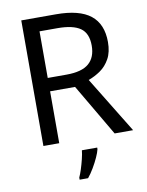

<svg xmlns="http://www.w3.org/2000/svg" viewBox="-100 -784 821 1075"><g transform="rotate(-10 311.0 -246.5)"><path d="M294 -714Q427 -714 490.5 -663.5Q554 -613 554 -511Q554 -454 533 -416Q512 -378 479.5 -355.5Q447 -333 411 -320L607 0H502L329 -295H187V0H97V-714ZM289 -636H187V-371H294Q381 -371 421 -405.5Q461 -440 461 -507Q461 -577 419 -606.5Q377 -636 289 -636ZM392 70Q388 88 375.5 115.5Q363 143 346.5 171Q330 199 312 221H264V209Q272 192 280.5 165.5Q289 139 296 110.5Q303 82 305 61H392Z"/></g></svg>

Font: Noto Sans Kaithi
Style: Regular
Weight: 400
Designer: Monotype Design Team
Foundry: Monotype Imaging Inc.
Version: Version 2.005; ttfautohint (v1.8.4.7-5d5b)